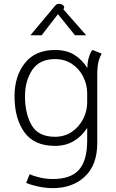

<svg xmlns="http://www.w3.org/2000/svg" viewBox="-20 -753 600 991"><path d="M115 191 133 146Q154 156 186.5 163.5Q219 171 252 171Q346 171 388 123Q430 75 430 -28V-93Q403 -50 361 -25Q319 0 264 0Q156 0 105.5 -71Q55 -142 55 -256Q55 -360 108.5 -427.5Q162 -495 264 -495Q323 -495 363 -470.5Q403 -446 431 -402Q431 -433 439.5 -459.5Q448 -486 458 -495L505 -476Q494 -457 488 -433Q482 -409 482 -365V-15Q482 98 418.5 158Q355 218 252 218Q216 218 178.5 210Q141 202 115 191ZM430 -224V-272Q430 -316 409.5 -357Q389 -398 351.5 -423Q314 -448 264 -448Q184 -448 146.5 -392Q109 -336 109 -256Q109 -166 143.5 -106.5Q178 -47 264 -47Q314 -47 351.5 -73Q389 -99 409.5 -139.5Q430 -180 430 -224ZM259 -717Q267 -727 271.5 -730Q276 -733 284 -733Q299 -733 306.5 -725Q314 -717 310 -710L307 -705L425 -571H367L279 -680L195 -571H137Z"/></svg>

Font: Niramit ExtraLight
Style: Regular
Weight: 200
Designer: Katatrad Aksorn Co.,Ltd.
Foundry: Cadson Demak Co.,Ltd.
Version: Version 1.000; ttfautohint (v1.6)